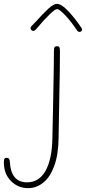

<svg xmlns="http://www.w3.org/2000/svg" viewBox="-100 -737 445 993"><path d="M-80 103Q-80 89 -77 84Q-74 79 -66 79Q-49 79 -49 101Q-43 206 40 206Q102 206 135.5 146.5Q169 87 171 -23L175 -214Q179 -414 179 -474Q179 -488 182 -493Q185 -498 195 -498Q204 -498 207 -493Q210 -488 210 -472Q210 -376 207 -250Q205 -176 203 -23Q202 62 181 120Q160 178 124.5 207Q89 236 45 236Q-7 236 -43.5 199Q-80 162 -80 103ZM299 -579Q267 -627 237 -658.5Q207 -690 195 -690Q185 -690 156 -662Q127 -634 92 -592Q80 -577 72 -577Q67 -577 62.5 -581.5Q58 -586 58 -591Q58 -597 64 -603L88 -628Q123 -667 150 -692Q177 -717 194 -717Q218 -717 254 -678.5Q290 -640 321 -593Q325 -587 325 -584Q325 -580 321 -576Q317 -572 312 -572Q304 -572 299 -579Z"/></svg>

Font: Mali ExtraLight
Style: Regular
Weight: 275
Version: Version 1.000; ttfautohint (v1.6)